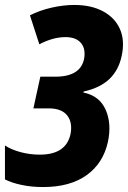

<svg xmlns="http://www.w3.org/2000/svg" viewBox="-25 -746 517 776"><path d="M149 10Q103 10 62.5 1.5Q22 -7 -5 -21V-158Q21 -141 58.5 -131Q96 -121 136 -121Q242 -121 260 -204Q269 -251 246.5 -279.5Q224 -308 172 -308H110L138 -436H198Q301 -436 315 -509Q322 -549 302 -572.5Q282 -596 240 -596Q189 -596 134 -567L96 -684Q135 -704 183 -715Q231 -726 275 -726Q344 -726 392 -700Q440 -674 460 -628Q480 -582 467 -521Q455 -463 417.5 -427Q380 -391 313 -376L312 -372Q377 -359 402 -302.5Q427 -246 411 -172Q392 -86 325 -38Q258 10 149 10Z"/></svg>

Font: Noto Sans ExtraCondensed ExtraBold
Style: Italic
Weight: 800
Width: 2
Italic angle: -12°
Designer: Monotype Design Team
Foundry: Monotype Imaging Inc.
Version: Version 2.013; ttfautohint (v1.8.4.7-5d5b)